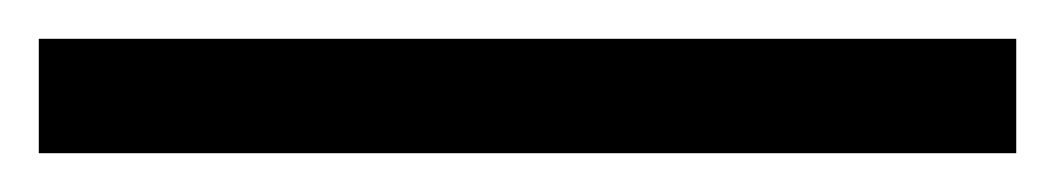

<svg xmlns="http://www.w3.org/2000/svg" viewBox="-28 -727 544 99"><path d="M-8 -707H496V-648H-8Z"/></svg>

Font: Fette UNZ Fraktur
Style: Regular
Weight: 900
Foundry: UNZ1 Extensions by Catfonts.de
Version: Version 0.000 2012 initial release